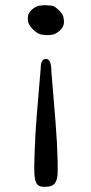

<svg xmlns="http://www.w3.org/2000/svg" viewBox="-20 -573 349 733"><path d="M222.7 -503.4 224.1 -494.1V-488.3Q224.1 -469.2 206.5 -454.6Q189 -439.9 173.8 -439.9L169.4 -439H155.8Q148.4 -440.4 144.5 -440.4Q126 -440.4 106.2 -460.2Q86.4 -480 86.4 -497.6V-506.8Q86.4 -523.4 103.3 -537.6Q120.1 -551.8 134.8 -551.8L147.9 -553.2H155.3Q162.6 -551.8 174.8 -551.8Q187 -551.8 204.8 -533.9Q222.7 -516.1 222.7 -503.4ZM176.3 -297.9 191.9 -108.9Q193.8 -85.4 193.8 -79.6L195.8 -50.8Q197.8 -27.3 197.8 -16.6L200.2 49.3V80.1Q200.2 111.8 190.2 126Q180.2 140.1 154.3 140.1H145.5Q127 140.1 118.9 126.2Q110.8 112.3 110.8 72.8V51.8L111.3 46.4Q111.3 41 111.3 35.6L113.3 -20L113.8 -25.4L115.2 -60.1L116.2 -71.8Q117.2 -83.5 117.2 -89.4L118.7 -106.9Q120.1 -124.5 120.1 -129.9L135.3 -311Q135.3 -348.1 155.8 -348.1Q176.3 -348.1 176.3 -297.9Z"/></svg>

Font: Averia Serif Libre
Style: Regular
Weight: 400
Version: Version 1.002